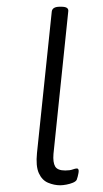

<svg xmlns="http://www.w3.org/2000/svg" viewBox="-20 -545 305 571"><path d="M159 6Q141 6 123 -1.5Q105 -9 95.5 -30Q86 -51 90 -90L134 -511Q135 -518 141 -521.5Q147 -525 158 -525H162Q174 -525 179 -521.5Q184 -518 183 -511L139 -87Q137 -62 144 -50Q151 -38 174 -38Q188 -38 196 -41Q204 -44 209 -44Q211 -44 212.5 -42Q214 -40 214 -37Q214 -33 213 -28.5Q212 -24 211 -19.5Q210 -15 208 -10Q205 -5 196.5 -1.5Q188 2 177.5 4Q167 6 159 6Z"/></svg>

Font: Asap ExtraLight
Style: Italic
Weight: 250
Italic angle: -6°
Version: Version 3.001